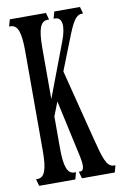

<svg xmlns="http://www.w3.org/2000/svg" viewBox="-81 -748 507 795"><g transform="rotate(-10 172.0 -350.0)"><path d="M16 -29H10L18 0H170L178 -29H172C142 -29 130 -61 130 -140V-272L153 -331L204 -98C213 -58 215 -29 196 -29H190L198 0H336L344 -29H338C306 -29 295 -72 274 -154L199 -449L236 -543C267 -621 283 -671 315 -671H321L313 -700H205L197 -671H203C235 -671 238 -631 217 -575L130 -345V-560C130 -639 142 -671 172 -671H178L170 -700H18L10 -671H16C46 -671 58 -639 58 -560V-140C58 -61 46 -29 16 -29Z"/></g></svg>

Font: Americaine Condensed
Style: Regular
Weight: 400
Width: 3
Designer: Alan Madić
Foundry: ESAD Valence
Version: Version 0.001;Glyphs 3.1.2 (3151)